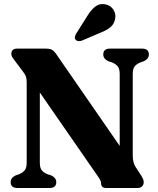

<svg xmlns="http://www.w3.org/2000/svg" viewBox="-20 -944 792 964"><path d="M262.5 -29.5Q262.5 0 228 0H68.5Q33.5 0 33.5 -29.5Q33.5 -51.5 58 -63L75 -69Q94 -76.5 104 -89Q114 -101.5 114 -127V-529Q114 -549 110.5 -559.2Q107 -569.5 96.5 -583L56 -637Q47 -648.5 42 -656.2Q37 -664 37 -674Q37 -700 67.5 -700H211.5Q228 -700 238.5 -695.2Q249 -690.5 260.5 -675L581 -211.5V-573Q581 -598 571.2 -610.5Q561.5 -623 541.5 -631L523 -637Q498.5 -649 498.5 -670.5Q498.5 -700 533 -700H692.5Q727.5 -700 727.5 -670.5Q727.5 -649 703 -637L686 -631Q666 -623 656.2 -610.8Q646.5 -598.5 646.5 -573V-163.5Q646.5 -128.5 660 -107L686 -67Q695.5 -52 698.5 -44.5Q701.5 -37 701.5 -29Q701.5 -16 693 -8Q684.5 0 670 0H514.5Q487.5 0 487.5 -24Q487.5 -32 483.2 -40.2Q479 -48.5 465 -68L180 -479.5V-126.5Q180 -101.5 189.5 -89.2Q199 -77 219.5 -69L238 -63Q262.5 -51 262.5 -29.5ZM417 -861.5Q436 -893.5 458.2 -910.8Q480.5 -928 510 -922Q537 -916 550 -894.2Q563 -872.5 558 -850Q553.5 -823.5 534.5 -807.5Q515.5 -791.5 483.5 -779.5L391 -740Q382.5 -737 373.5 -737.8Q364.5 -738.5 359.5 -745Q354 -751.5 356 -759.5Q358 -767.5 363 -776Z"/></svg>

Font: Fraunces 72pt S050
Style: Bold
Weight: 700
Version: Version 1.000; ttfautohint (v1.8.3)